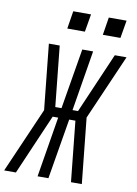

<svg xmlns="http://www.w3.org/2000/svg" viewBox="-125 -1000 759 1064"><g transform="rotate(10 254.5 -467.5)"><path d="M-25 0 135 -367 97 -735H158L193 -395H228L285 -735H346L290 -395H321L468 -735H534L374 -368L412 0H351L316 -340H281L224 0H163L219 -340H188L41 0ZM482 -835H383L399 -935H499ZM183 -835 199 -935H299L282 -835Z"/></g></svg>

Font: Iosevka SS04 Light Oblique
Style: Regular
Weight: 300
Italic angle: -9°
Monospace: yes
Designer: Belleve Invis
Foundry: Belleve Invis
Version: Version 19.0.0; ttfautohint (v1.8.4)